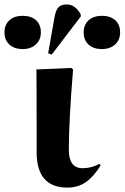

<svg xmlns="http://www.w3.org/2000/svg" viewBox="-107 -831 561 865"><path d="M126 -585 109.9 -590.8 138.2 -751Q143.6 -784.2 156 -797.6Q168.5 -811 193.8 -811Q231.9 -811 256.8 -766.1V-756.8ZM-4.9 -609.9Q-42.5 -609.9 -64.7 -630.4Q-86.9 -650.9 -86.9 -685.1Q-86.9 -719.2 -64.7 -739.5Q-42.5 -759.8 -4.9 -759.8Q33.2 -759.8 55.2 -740Q77.1 -720.2 77.1 -685.1Q77.1 -651.4 54.4 -630.6Q31.7 -609.9 -4.9 -609.9ZM352.1 -609.9Q314 -609.9 292 -630.1Q270 -650.4 270 -685.1Q270 -719.2 292.2 -739.5Q314.5 -759.8 352.1 -759.8Q390.1 -759.8 412.1 -740Q434.1 -720.2 434.1 -685.1Q434.1 -651.4 411.4 -630.6Q388.7 -609.9 352.1 -609.9ZM196.8 14.2Q58.1 14.2 58.1 -145Q58.1 -488.3 57.1 -518.1L213.9 -524.9L222.2 -518.1Q203.1 -285.6 203.1 -155.8Q203.1 -73.2 265.1 -73.2Q305.2 -73.2 340.8 -92.8L346.2 -85Q312.5 -32.2 277.6 -9Q242.7 14.2 196.8 14.2Z"/></svg>

Font: Display Regular
Style: Bold
Weight: 700
Designer: Latin by Veronika Burian and Jose Scaglione. Greek by Irene Vlachou. Cyrillic by Vera Evstafieva.
Foundry: TypeTogether
Version: Version 3.002